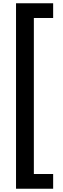

<svg xmlns="http://www.w3.org/2000/svg" viewBox="-20 -793 384 1174"><path d="M305 361H78V-773H305V-683H187V271H305Z"/></svg>

Font: Noto Sans Telugu SemiCondensed SemiBold
Style: Regular
Weight: 600
Width: 4
Designer: Jelle Bosma - Monotype Design Team
Foundry: Monotype Imaging Inc.
Version: Version 2.005; ttfautohint (v1.8.4.7-5d5b)